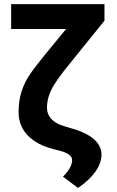

<svg xmlns="http://www.w3.org/2000/svg" viewBox="-20 -727 569 932"><path d="M487.1 -707V-626.7L310.2 -407.6L286.7 -378Q258 -340.8 242.1 -314.5Q226.2 -288.3 217.1 -260.9Q208.1 -233.5 208.1 -203.4Q208.1 -172.1 229.7 -149Q251.3 -125.8 291.5 -114.6L330.6 -102.8Q376.3 -89.9 408.2 -71.1Q440.2 -52.3 456.4 -28.5Q472.6 -4.7 472.6 23.3Q472.6 64.8 443.1 106.4Q413.6 147.9 358.6 185.4L285.7 130.4Q307.8 109 318.7 88.8Q329.6 68.5 330.1 52.3Q331.2 37 316.9 25.2Q302.5 13.4 276 6.4L240.2 -3Q158.4 -23.6 114.4 -69.9Q70.3 -116.2 70.3 -181.5Q70.3 -239.8 85.1 -284.4Q99.9 -329 125.5 -366.5Q151.1 -404 202.4 -466.4L399.9 -707ZM423.8 -707V-586.3H34.1V-707Z"/></svg>

Font: WEMIX Pretendard Variable
Style: Regular
Weight: 400
Designer: Base glyphs from Inter by Rasmus Andersson; Hangeul glyphs from Noto Sans CJK(Source Han Sans) by Jang Soo-young and Kan
Foundry: Kil Hyung-jin
Version: Version 1.000;Glyphs 3.2 (3208)